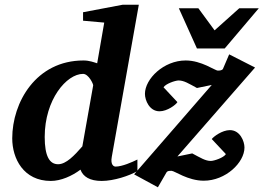

<svg xmlns="http://www.w3.org/2000/svg" viewBox="-20 -757 1120 816"><path d="M570 -737H502L333 -705V-669L423 -661L393 -488C380 -492 360 -500 335 -500C133 -500 32 -322 32 -169C32 -83 80 12 196 12C239 12 286 -9 322 -36C333 -6 362 12 412 12C464 12 530 -10 564 -30V-79C542 -68 499 -49 471 -49C463 -49 449 -57 455 -90ZM376 -394 330 -135C296 -96 261 -59 227 -59C190 -59 170 -94 170 -175C170 -334 263 -443 333 -443C357 -443 377 -399 376 -394ZM1064 -470 954 -526 927 -463C922 -458 915 -457 906 -457C893 -457 837 -500 769 -500C676 -500 596 -422 596 -358C596 -331 615 -284 658 -284C691 -284 728 -312 734 -323L675 -386C684 -401 725 -415 739 -415C762 -415 782 -402 817 -383L880 -396L550 -16L651 39L688 -25C692 -31 700 -31 709 -31C722 -31 778 11 846 11C939 11 1019 -66 1019 -130C1019 -157 1000 -204 957 -204C924 -204 887 -176 880 -166L940 -102C931 -87 890 -73 876 -73C853 -73 833 -86 797 -105L734 -92ZM1080 -722H997L892 -628L823 -722H740L817 -551H935Z"/></svg>

Font: Veleka
Style: Bold Italic
Weight: 700
Italic angle: -12°
Designer: Stefan Peev, Context Ltd, 2016; SIL International, 1997-2014.
Foundry: Stefan Peev, Context Ltd, 2016
Version: Version 5.000